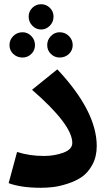

<svg xmlns="http://www.w3.org/2000/svg" viewBox="-20 -873 517 911"><path d="M216.5 -751Q199 -733 175 -733Q151 -733 133.5 -751Q116 -769 116 -794Q116 -819 133.5 -836Q151 -853 175 -853Q199 -853 216.5 -836Q234 -819 234 -794Q234 -769 216.5 -751ZM87 -600Q61 -600 43 -617Q25 -634 25 -659Q25 -684 43 -702Q61 -720 87 -720Q111 -720 128.5 -702Q146 -684 146 -659Q146 -634 128.5 -617Q111 -600 87 -600ZM263 -600Q239 -600 221.5 -617Q204 -634 204 -659Q204 -684 221.5 -702Q239 -720 263 -720Q289 -720 307 -702Q325 -684 325 -659Q325 -634 307 -617Q289 -600 263 -600ZM174 18Q80 18 21 -4L61 -152Q120 -133 188 -133Q238 -133 280.5 -148.5Q323 -164 323 -195Q323 -281 132 -447L252 -544Q439 -345 439 -180Q439 -130 418.5 -92Q398 -54 369 -34Q340 -14 301 -1.5Q262 11 232.5 14.5Q203 18 174 18Z"/></svg>

Font: FiraGO
Style: Bold
Weight: 700
Designer: bBox Type
Foundry: bBox Type GmbH
Version: Version 1.001;PS 001.001;hotconv 1.0.88;makeotf.lib2.5.64775